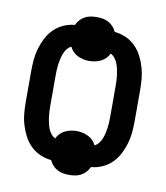

<svg xmlns="http://www.w3.org/2000/svg" viewBox="-74 -635 647 750"><g transform="rotate(10 250.0 -260.0)"><path d="M250 53Q238 53 226 51Q214 49 203 43Q192 37 184 28Q176 19 171 8Q148 6 126.5 -3.5Q105 -13 88.5 -29.5Q72 -46 61.5 -66.5Q51 -87 44.5 -109Q38 -131 36 -154Q34 -177 34 -200V-320Q34 -343 36 -366Q38 -389 44.5 -411Q51 -433 61.5 -453.5Q72 -474 88.5 -490.5Q105 -507 126.5 -516.5Q148 -526 171 -528Q176 -539 184 -548Q192 -557 203 -563Q214 -569 226 -571Q238 -573 250 -573Q262 -573 274 -571Q286 -569 297 -563Q308 -557 316 -548Q324 -539 329 -528Q352 -526 373.5 -516.5Q395 -507 411.5 -490.5Q428 -474 438.5 -453.5Q449 -433 455.5 -411Q462 -389 464 -366Q466 -343 466 -320V-200Q466 -177 464 -154Q462 -131 455.5 -109Q449 -87 438.5 -66.5Q428 -46 411.5 -29.5Q395 -13 373.5 -3.5Q352 6 329 8Q324 19 316 28Q308 37 297 43Q286 49 274 51Q262 53 250 53ZM328 -78Q338 -83 345 -92Q352 -101 356 -111.5Q360 -122 362.5 -133Q365 -144 366.5 -155Q368 -166 368.5 -177.5Q369 -189 369 -200V-320Q369 -331 368.5 -342.5Q368 -354 366.5 -365Q365 -376 362.5 -387Q360 -398 356 -408.5Q352 -419 345 -428Q338 -437 328 -442Q323 -431 314.5 -422.5Q306 -414 295.5 -409Q285 -404 273.5 -401.5Q262 -399 250 -399Q238 -399 226.5 -401.5Q215 -404 204.5 -409Q194 -414 185.5 -422.5Q177 -431 172 -442Q162 -437 155 -428Q148 -419 144 -408.5Q140 -398 137.5 -387Q135 -376 133.5 -365Q132 -354 131.5 -342.5Q131 -331 131 -320V-200Q131 -189 131.5 -177.5Q132 -166 133.5 -155Q135 -144 137.5 -133Q140 -122 144 -111.5Q148 -101 155 -92Q162 -83 172 -78Q177 -89 185.5 -97.5Q194 -106 204.5 -111Q215 -116 226.5 -118.5Q238 -121 250 -121Q262 -121 273.5 -118.5Q285 -116 295.5 -111Q306 -106 314.5 -97.5Q323 -89 328 -78Z"/></g></svg>

Font: Moesevka
Style: Bold
Weight: 700
Monospace: yes
Designer: Belleve Invis
Foundry: Belleve Invis
Version: Version 32.5.0; ttfautohint (v1.8.4)